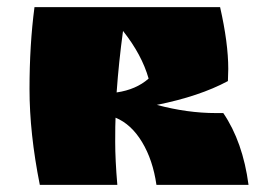

<svg xmlns="http://www.w3.org/2000/svg" viewBox="-20 -520 746 540"><path d="M622 -326 621 -292Q541 -249 421 -225Q507 -202 587 -202H608Q663 -121 679 0H420Q410 -70 379.5 -120.5Q349 -171 305 -189Q304 -172 304 -121Q304 -70 310 0H92Q63 -145 63 -269.5Q63 -394 77 -500H599Q622 -399 622 -326ZM326 -433Q314 -345 308 -260Q363 -268 398 -299Q379 -366 326 -433Z"/></svg>

Font: Ruslan Display
Style: Regular
Weight: 400
Designer: Denis Masharov, Vladimir Rabdu
Foundry: Denis Masharov, Vladimir Rabdu
Version: Version 1.000; ttfautohint (v1.4.1)